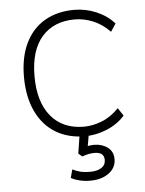

<svg xmlns="http://www.w3.org/2000/svg" viewBox="-51 -550 589 781"><g transform="rotate(-5 243.5 -159.0)"><path d="M281 8Q211 8 160 -23.5Q109 -55 81.5 -114Q54 -173 54 -254Q54 -335 82 -392Q110 -449 161 -478.5Q212 -508 281 -508Q328 -508 371.5 -489.5Q415 -471 444 -438L423 -406Q391 -439 354 -454Q317 -469 280 -469Q194 -469 145.5 -413.5Q97 -358 97 -253Q97 -147 145.5 -89Q194 -31 280 -31Q315 -31 352.5 -45.5Q390 -60 423 -94L444 -62Q414 -28 369.5 -10Q325 8 281 8ZM286 190Q263 190 242.5 185Q222 180 208 172L217 138Q236 147 251 150.5Q266 154 290 154Q317 154 334.5 143Q352 132 352 111Q352 79 313 79Q302 79 290.5 81Q279 83 262 89L247 76L262 -20H300L287 55L269 53Q281 50 292.5 48Q304 46 314 46Q346 46 369 63Q392 80 392 111Q392 146 362.5 168Q333 190 286 190Z"/></g></svg>

Font: Mulish ExtraLight
Style: Regular
Weight: 200
Designer: Vernon Adams
Foundry: Vernon Adams
Version: Version 3.603